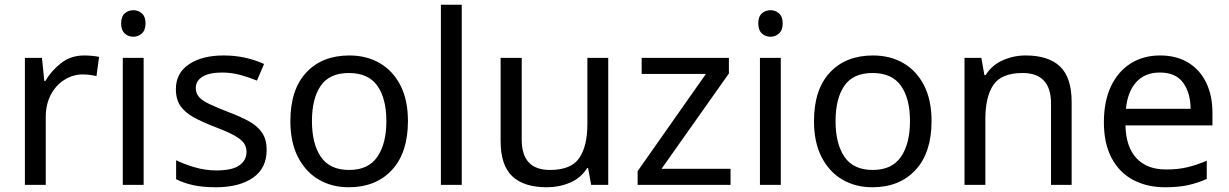

<svg xmlns="http://www.w3.org/2000/svg" viewBox="-20 -780 5186 810"><path d="M335 -546Q350 -546 367.5 -544.5Q385 -543 398 -540L387 -459Q374 -462 358.5 -464Q343 -466 329 -466Q288 -466 252 -443.5Q216 -421 194.5 -380.5Q173 -340 173 -286V0H85V-536H157L167 -438H171Q197 -482 238 -514Q279 -546 335 -546Z M543 -737Q563 -737 578.5 -723.5Q594 -710 594 -681Q594 -653 578.5 -639Q563 -625 543 -625Q521 -625 506 -639Q491 -653 491 -681Q491 -710 506 -723.5Q521 -737 543 -737ZM586 -536V0H498V-536Z M1105 -148Q1105 -70 1047 -30Q989 10 891 10Q835 10 794.5 1Q754 -8 723 -24V-104Q755 -88 800.5 -74.5Q846 -61 893 -61Q960 -61 990 -82.5Q1020 -104 1020 -140Q1020 -160 1009 -176Q998 -192 969.5 -208Q941 -224 888 -244Q836 -264 799 -284Q762 -304 742 -332Q722 -360 722 -404Q722 -472 777.5 -509Q833 -546 923 -546Q972 -546 1014.5 -536.5Q1057 -527 1094 -510L1064 -440Q1030 -454 993 -464Q956 -474 917 -474Q863 -474 834.5 -456.5Q806 -439 806 -409Q806 -387 819 -371.5Q832 -356 862.5 -341.5Q893 -327 944 -307Q995 -288 1031 -268Q1067 -248 1086 -219.5Q1105 -191 1105 -148Z M1701 -269Q1701 -136 1633.5 -63Q1566 10 1451 10Q1380 10 1324.5 -22.5Q1269 -55 1237 -117.5Q1205 -180 1205 -269Q1205 -402 1272 -474Q1339 -546 1454 -546Q1527 -546 1582.5 -513.5Q1638 -481 1669.5 -419.5Q1701 -358 1701 -269ZM1296 -269Q1296 -174 1333.5 -118.5Q1371 -63 1453 -63Q1534 -63 1572 -118.5Q1610 -174 1610 -269Q1610 -364 1572 -418Q1534 -472 1452 -472Q1370 -472 1333 -418Q1296 -364 1296 -269Z M1928 0H1840V-760H1928Z M2546 -536V0H2474L2461 -71H2457Q2431 -29 2385 -9.5Q2339 10 2287 10Q2190 10 2141 -36.5Q2092 -83 2092 -185V-536H2181V-191Q2181 -63 2300 -63Q2389 -63 2423.5 -113Q2458 -163 2458 -257V-536Z M3062 0H2670V-58L2958 -468H2687V-536H3055V-470L2771 -68H3062Z M3231 -737Q3251 -737 3266.5 -723.5Q3282 -710 3282 -681Q3282 -653 3266.5 -639Q3251 -625 3231 -625Q3209 -625 3194 -639Q3179 -653 3179 -681Q3179 -710 3194 -723.5Q3209 -737 3231 -737ZM3274 -536V0H3186V-536Z M3910 -269Q3910 -136 3842.5 -63Q3775 10 3660 10Q3589 10 3533.5 -22.5Q3478 -55 3446 -117.5Q3414 -180 3414 -269Q3414 -402 3481 -474Q3548 -546 3663 -546Q3736 -546 3791.5 -513.5Q3847 -481 3878.5 -419.5Q3910 -358 3910 -269ZM3505 -269Q3505 -174 3542.5 -118.5Q3580 -63 3662 -63Q3743 -63 3781 -118.5Q3819 -174 3819 -269Q3819 -364 3781 -418Q3743 -472 3661 -472Q3579 -472 3542 -418Q3505 -364 3505 -269Z M4307 -546Q4403 -546 4452 -499.5Q4501 -453 4501 -349V0H4414V-343Q4414 -472 4294 -472Q4205 -472 4171 -422Q4137 -372 4137 -278V0H4049V-536H4120L4133 -463H4138Q4164 -505 4210 -525.5Q4256 -546 4307 -546Z M4874 -546Q4943 -546 4992.5 -516Q5042 -486 5068.5 -431.5Q5095 -377 5095 -304V-251H4728Q4730 -160 4774.5 -112.5Q4819 -65 4899 -65Q4950 -65 4989.5 -74.5Q5029 -84 5071 -102V-25Q5030 -7 4990 1.5Q4950 10 4895 10Q4819 10 4760.5 -21Q4702 -52 4669.5 -113.5Q4637 -175 4637 -264Q4637 -352 4666.5 -415Q4696 -478 4749.5 -512Q4803 -546 4874 -546ZM4873 -474Q4810 -474 4773.5 -433.5Q4737 -393 4730 -321H5003Q5002 -389 4971 -431.5Q4940 -474 4873 -474Z"/></svg>

Font: Noto Sans Gothic
Style: Regular
Weight: 400
Designer: Monotype Design Team
Foundry: Monotype Imaging Inc.
Version: Version 2.001; ttfautohint (v1.8.4.7-5d5b)